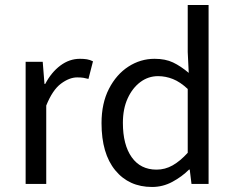

<svg xmlns="http://www.w3.org/2000/svg" viewBox="-20 -732 932 764"><path d="M82 0V-486H150L157 -398H160Q184 -444 220 -471Q256 -498 298 -498Q314 -498 326 -496Q338 -494 350 -488L332 -418Q321 -421 311.5 -422.5Q302 -424 287 -424Q256 -424 222.5 -399Q189 -374 164 -312V0Z M585 12Q493 12 438.5 -54.5Q384 -121 384 -242Q384 -321 413.5 -378.5Q443 -436 491 -467Q539 -498 595 -498Q638 -498 668.5 -483.5Q699 -469 731 -442L727 -525V-712H810V0H742L735 -57H732Q704 -29 666 -8.5Q628 12 585 12ZM603 -57Q637 -57 667 -74Q697 -91 727 -124V-378Q697 -406 668 -417.5Q639 -429 609 -429Q570 -429 538.5 -405.5Q507 -382 488 -340.5Q469 -299 469 -243Q469 -156 504 -106.5Q539 -57 603 -57Z"/></svg>

Font: Source Sans 3 ExtraLight
Style: Regular
Weight: 400
Version: Version 3.052;hotconv 1.1.0;makeotfexe 2.6.0